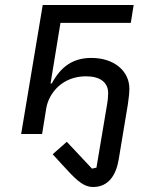

<svg xmlns="http://www.w3.org/2000/svg" viewBox="-20 -536 640 768"><path d="M352.6 212C415.5 212 445 161.9 454.9 101.2L491.5 -119C495.4 -143.5 497.5 -167.3 497.5 -181.1C497.5 -251.8 436.8 -304.3 345.5 -304.3C271.7 -304.3 223.4 -269.5 187.1 -202.1H182.2L221.9 -444.6H503.2L514.6 -516H150.9L64.6 0H148.4L165.1 -103.3C175.4 -164.1 229.8 -230.8 323.9 -230.8C379.6 -230.8 412.6 -207 412.6 -163.7C412.6 -155.2 411.6 -136.7 408.4 -119L365.8 134.6L348 138.5L247.2 31.2L190.7 81L224.1 117.5C277.7 175.8 308.6 212 352.6 212Z"/></svg>

Font: Margiela Mono Italic Text It
Style: Regular
Weight: 400
Designer: Mike Abbink, Paul van der Laan, Pieter van Rosmalen
Foundry: Bold Monday
Version: Version 2.003 2021